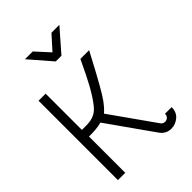

<svg xmlns="http://www.w3.org/2000/svg" viewBox="-263 -1041 1168 1168"><g transform="rotate(-45 321.5 -456.5)"><path d="M346 -779H297L174 -921H241L322 -832L402 -921H470ZM414 -684H489Q417 -547 386 -493Q352 -433 334 -408Q306 -369 280 -347L480 -64Q490 -49 508 -49Q523 -49 532.5 -58.5Q542 -68 542 -84H599Q599 -40 570 -16Q541 8 506 8Q460 8 433 -31L226 -324Q186 -312 117 -313V-1H54V-684H115V-372H158Q196 -373 223 -386Q247 -397 269 -424Q301 -464 337 -529Q361 -572 414 -684Z"/></g></svg>

Font: Bellota
Style: Regular
Weight: 400
Designer: Kemie Guaida
Foundry: Kemie Guaida
Version: Version 1.000;PS 002.000;hotconv 1.0.70;makeotf.lib2.5.58329